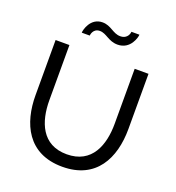

<svg xmlns="http://www.w3.org/2000/svg" viewBox="-160 -1043 1076 1175"><g transform="rotate(20 377.5 -455.5)"><path d="M377 -76C215 -76 165 -211 165 -351V-710H75V-351C75 -169 151 5 378 5C597 5 680 -159 680 -351V-710H590V-351C590 -215 542 -76 377 -76ZM440 -813C525 -813 546 -901 546 -916H494C494 -912 489 -867 438 -867C390 -867 365 -910 309 -910C230 -910 210 -824 210 -807H262C262 -811 267 -855 311 -855C355 -855 380 -813 440 -813Z"/></g></svg>

Font: Raleway Med
Style: Regular
Weight: 500
Designer: Matt McInerney, Pablo Impallari, Rodrigo Fuenzalida
Foundry: Matt McInerney, Pablo Impallari, Rodrigo Fuenzalida
Version: Version 3.00 July 28, 2015